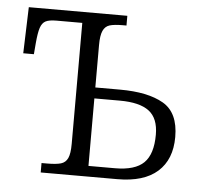

<svg xmlns="http://www.w3.org/2000/svg" viewBox="-44 -582 679 629"><g transform="rotate(5 295.5 -268.0)"><path d="M112 -31H130Q160 -31 175.5 -35.5Q191 -40 198 -55Q205 -70 205 -102V-500H120Q96 -500 84.5 -494Q73 -488 67.5 -471.5Q62 -455 59 -420L56 -384H21L26 -536H350V-504H338Q310 -504 295 -499.5Q280 -495 273 -479.5Q266 -464 266 -433V-293H347Q439 -293 490 -263.5Q541 -234 541 -154Q541 -80 496 -40Q451 0 364 0H112ZM353 -35Q419 -35 448 -63.5Q477 -92 477 -156Q477 -210 446 -233.5Q415 -257 350 -257H266V-35Z"/></g></svg>

Font: Noto Serif NarrowLight
Style: Regular
Weight: 300
Width: 4
Designer: Monotype Design Team
Foundry: Monotype Imaging Inc.
Version: Version 1.001